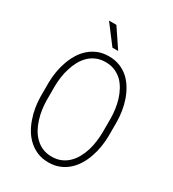

<svg xmlns="http://www.w3.org/2000/svg" viewBox="-216 -1021 1032 1147"><g transform="rotate(30 300.0 -447.5)"><path d="M534.7 -305.2V-405.3Q534.2 -440.9 528.3 -478.3Q522.5 -515.6 510.3 -550.3Q498 -585.4 479.2 -616.5Q460.4 -647.5 434.6 -670.9Q408.2 -693.8 374.8 -707.3Q341.3 -720.7 299.8 -720.7Q257.8 -720.7 224.6 -707.3Q191.4 -693.8 165.5 -670.9Q139.2 -647.5 120.4 -616.5Q101.6 -585.4 89.8 -550.3Q77.1 -515.1 71.3 -478Q65.4 -440.9 64.9 -405.3V-305.2Q65.4 -270 71.5 -232.9Q77.6 -195.8 90.3 -160.6Q102.1 -125.5 121.1 -94.5Q140.1 -63.5 166.5 -40.5Q192.4 -17.1 225.8 -3.7Q259.3 9.8 300.8 9.8Q342.3 9.8 375.7 -3.7Q409.2 -17.1 435.1 -40.5Q460.9 -63.5 479.7 -94.5Q498.5 -125.5 510.3 -160.6Q522.5 -195.3 528.3 -232.7Q534.2 -270 534.7 -305.2ZM492.7 -406.2V-305.2Q492.2 -275.4 488 -243.7Q483.9 -211.9 474.6 -181.2Q465.3 -150.9 450.2 -123.3Q435.1 -95.7 414.1 -75.2Q393.1 -54.2 364.7 -42Q336.4 -29.8 300.8 -29.8Q265.1 -29.8 236.8 -42Q208.5 -54.2 187.5 -75.2Q166 -95.7 150.9 -123.3Q135.7 -150.9 126.5 -181.6Q116.7 -211.9 112.3 -243.9Q107.9 -275.9 107.4 -305.2V-406.2Q107.9 -435.5 112.3 -467.5Q116.7 -499.5 126.5 -529.8Q135.7 -560.5 150.6 -587.9Q165.5 -615.2 187 -636.2Q208 -656.7 236.1 -668.7Q264.2 -680.7 299.8 -680.7Q335.4 -680.7 363.5 -668.7Q391.6 -656.7 413.6 -636.2Q434.6 -615.2 449.7 -587.9Q464.8 -560.5 474.1 -530.3Q483.4 -500 487.8 -468Q492.2 -436 492.7 -406.2ZM330.1 -775.4 242.7 -905.3H191.9L290.5 -775.4Z"/></g></svg>

Font: Roboto Mono ExtraLight
Style: Regular
Weight: 250
Monospace: yes
Designer: Google
Version: Version 3.000